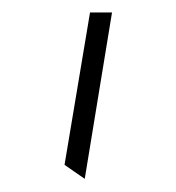

<svg xmlns="http://www.w3.org/2000/svg" viewBox="-20 -752 277 302"><path d="M113.3 -470.7 156.2 -732.4H121.6L81.5 -492.7Z"/></svg>

Font: Pinar FD VF
Style: Regular
Weight: 300
Designer: Amin Abedi
Version: Version 2.000